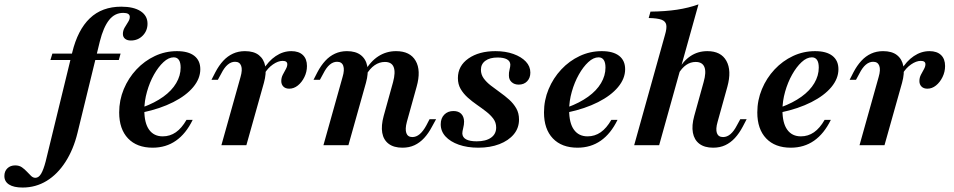

<svg xmlns="http://www.w3.org/2000/svg" viewBox="-186 -661 4342 874"><path d="M-83.1 192.7Q-123.4 192.7 -144.8 179Q-166.1 165.3 -166.1 140.3Q-166.1 118.5 -152.4 105.2Q-138.7 91.9 -116.9 91.9Q-98.4 91.9 -85.9 100.8Q-73.4 109.7 -63.3 120.6Q-53.2 131.5 -44.4 139.9Q-35.5 148.4 -25 148.4Q-9.7 148.4 1.2 129.8Q12.1 111.3 21.8 74.2L142.7 -421.8Q167.7 -525 223 -577.8Q278.2 -630.6 366.1 -630.6Q422.6 -630.6 454 -610.1Q485.5 -589.5 485.5 -553.2Q485.5 -521 463.7 -498.8Q441.9 -476.6 409.7 -476.6Q392.7 -476.6 383.1 -484.7Q373.4 -492.7 373.4 -506.5Q373.4 -521 381 -534.7Q388.7 -548.4 396.8 -560.5Q404.8 -572.6 404.8 -583.9Q404.8 -602.4 375 -602.4Q336.3 -602.4 310.5 -569.8Q284.7 -537.1 268.5 -472.6L166.9 -56.5Q148.4 19.4 112.1 75.8Q75.8 132.3 26.2 162.5Q-23.4 192.7 -83.1 192.7ZM43.5 -387.9 52.4 -416.9H362.9L354.8 -387.9Z M508.9 11.3Q437.1 11.3 396.8 -31Q356.5 -73.4 356.5 -149.2Q356.5 -204.8 377.4 -255.2Q398.4 -305.6 435.1 -344.8Q471.8 -383.9 519 -406Q566.1 -428.2 619.4 -428.2Q671 -428.2 698.4 -406.9Q725.8 -385.5 725.8 -346Q725.8 -303.2 693.5 -264.5Q661.3 -225.8 602.4 -196Q543.5 -166.1 463.7 -149.2V-172.6Q518.5 -192.7 557.3 -220.6Q596 -248.4 616.1 -282.7Q636.3 -316.9 636.3 -353.2Q636.3 -376.6 628.2 -388.3Q620.2 -400 604.8 -400Q581.5 -400 558.1 -378.2Q534.7 -356.5 514.9 -321.4Q495.2 -286.3 483.1 -243.5Q471 -200.8 471 -159.7Q471 -100.8 492.7 -70.6Q514.5 -40.3 554.8 -40.3Q587.9 -40.3 614.5 -58.9Q641.1 -77.4 662.9 -115.3H691.1Q660.5 -52.4 614.9 -20.6Q569.4 11.3 508.9 11.3Z M821.8 0 908.9 -310.5Q918.5 -343.5 911.7 -361.7Q904.8 -379.8 883.9 -379.8Q866.1 -379.8 850.4 -366.5Q834.7 -353.2 821 -325.8L805.6 -297.6H776.6L794.4 -332.3Q810.5 -362.9 830.2 -384.3Q850 -405.6 874.6 -416.9Q899.2 -428.2 929 -428.2Q969.4 -428.2 992.3 -410.1Q1015.3 -391.9 1021.4 -359.7Q1027.4 -327.4 1015.3 -283.9L935.5 0ZM1130.6 -257.3Q1113.7 -257.3 1104 -266.9Q1094.4 -276.6 1094.4 -291.9Q1094.4 -307.3 1101.2 -320.6Q1108.1 -333.9 1114.9 -346Q1121.8 -358.1 1121.8 -368.5Q1121.8 -383.9 1100.8 -383.9Q1079.8 -383.9 1056.5 -367.7Q1033.1 -351.6 1016.9 -324.2L1010.5 -341.1Q1035.5 -383.1 1069 -405.6Q1102.4 -428.2 1140.3 -428.2Q1174.2 -428.2 1192.7 -410.5Q1211.3 -392.7 1211.3 -360.5Q1211.3 -333.9 1199.6 -310.1Q1187.9 -286.3 1169.8 -271.8Q1151.6 -257.3 1130.6 -257.3Z M1646 11.3Q1606.5 11.3 1583.1 -6.5Q1559.7 -24.2 1554 -56.5Q1548.4 -88.7 1560.5 -133.1L1603.2 -287.1Q1615.3 -332.3 1606 -355.6Q1596.8 -379 1566.1 -379Q1541.1 -379 1519.4 -364.1Q1497.6 -349.2 1479.8 -318.5L1473.4 -334.7Q1500 -381.5 1536.3 -404.8Q1572.6 -428.2 1616.9 -428.2Q1680.6 -428.2 1706 -384.3Q1731.5 -340.3 1710.5 -266.1L1666.1 -106.5Q1657.3 -73.4 1663.7 -55.2Q1670.2 -37.1 1691.1 -37.1Q1708.9 -37.1 1724.6 -50.4Q1740.3 -63.7 1754.8 -90.3L1769.4 -118.5H1799.2L1780.6 -84.7Q1764.5 -54 1744.8 -32.7Q1725 -11.3 1700.8 0Q1676.6 11.3 1646 11.3ZM1286.3 0 1373.4 -310.5Q1383.1 -342.7 1376.6 -361.3Q1370.2 -379.8 1348.4 -379.8Q1330.6 -379.8 1314.9 -366.5Q1299.2 -353.2 1285.5 -325.8L1270.2 -297.6H1241.1L1258.9 -332.3Q1275 -362.9 1294.8 -384.3Q1314.5 -405.6 1339.1 -416.9Q1363.7 -428.2 1393.5 -428.2Q1433.1 -428.2 1456.5 -410.1Q1479.8 -391.9 1485.9 -359.7Q1491.9 -327.4 1479.8 -283.9L1400 0Z M1991.1 11.3Q1941.1 11.3 1902.4 -2.4Q1863.7 -16.1 1841.9 -39.9Q1820.2 -63.7 1820.2 -95.2Q1820.2 -122.6 1836.3 -139.1Q1852.4 -155.6 1878.2 -155.6Q1900.8 -155.6 1913.3 -143.1Q1925.8 -130.6 1926.6 -108.1Q1926.6 -93.5 1922.6 -78.2Q1918.5 -62.9 1918.5 -53.2Q1919.4 -35.5 1935.9 -26.6Q1952.4 -17.7 1983.9 -17.7Q2025.8 -17.7 2049.2 -34.3Q2072.6 -50.8 2072.6 -80.6Q2072.6 -103.2 2059.7 -120.6Q2046.8 -137.9 2027 -153.2Q2007.3 -168.5 1985.1 -183.9Q1962.9 -199.2 1943.1 -216.9Q1923.4 -234.7 1910.9 -256Q1898.4 -277.4 1898.4 -305.6Q1898.4 -361.3 1946.4 -394.8Q1994.4 -428.2 2069.4 -428.2Q2115.3 -428.2 2151.2 -415.3Q2187.1 -402.4 2207.7 -380.6Q2228.2 -358.9 2228.2 -330.6Q2228.2 -306.5 2213.7 -291.1Q2199.2 -275.8 2175 -275.8Q2155.6 -275.8 2143.1 -287.1Q2130.6 -298.4 2130.6 -316.9Q2129.8 -329.8 2133.5 -344Q2137.1 -358.1 2137.1 -366.9Q2136.3 -383.1 2121.4 -391.1Q2106.5 -399.2 2079 -399.2Q2043.5 -399.2 2023.4 -384.3Q2003.2 -369.4 2003.2 -343.5Q2003.2 -321.8 2015.7 -304.4Q2028.2 -287.1 2048 -271.8Q2067.7 -256.5 2089.9 -240.7Q2112.1 -225 2131.9 -207.3Q2151.6 -189.5 2164.1 -167.7Q2176.6 -146 2176.6 -116.9Q2176.6 -78.2 2152.8 -49.6Q2129 -21 2087.1 -4.8Q2045.2 11.3 1991.1 11.3Z M2442.7 11.3Q2371 11.3 2330.6 -31Q2290.3 -73.4 2290.3 -149.2Q2290.3 -204.8 2311.3 -255.2Q2332.3 -305.6 2369 -344.8Q2405.6 -383.9 2452.8 -406Q2500 -428.2 2553.2 -428.2Q2604.8 -428.2 2632.3 -406.9Q2659.7 -385.5 2659.7 -346Q2659.7 -303.2 2627.4 -264.5Q2595.2 -225.8 2536.3 -196Q2477.4 -166.1 2397.6 -149.2V-172.6Q2452.4 -192.7 2491.1 -220.6Q2529.8 -248.4 2550 -282.7Q2570.2 -316.9 2570.2 -353.2Q2570.2 -376.6 2562.1 -388.3Q2554 -400 2538.7 -400Q2515.3 -400 2491.9 -378.2Q2468.5 -356.5 2448.8 -321.4Q2429 -286.3 2416.9 -243.5Q2404.8 -200.8 2404.8 -159.7Q2404.8 -100.8 2426.6 -70.6Q2448.4 -40.3 2488.7 -40.3Q2521.8 -40.3 2548.4 -58.9Q2575 -77.4 2596.8 -115.3H2625Q2594.4 -52.4 2548.8 -20.6Q2503.2 11.3 2442.7 11.3Z M2700.8 0 2841.1 -502.4Q2850 -532.3 2846.8 -548.4Q2843.5 -564.5 2825 -571.4Q2806.5 -578.2 2766.9 -579L2775 -608.1Q2842.7 -608.9 2896 -616.9Q2949.2 -625 2993.5 -641.1L2814.5 0ZM3060.5 11.3Q3021 11.3 2997.6 -6.5Q2974.2 -24.2 2968.1 -56.9Q2962.1 -89.5 2974.2 -133.1L3016.9 -287.1Q3029.8 -332.3 3020.6 -355.6Q3011.3 -379 2980.6 -379Q2957.3 -379 2937.5 -365.3Q2917.7 -351.6 2901.6 -324.2L2899.2 -339.5Q2924.2 -383.9 2957.7 -406Q2991.1 -428.2 3033.9 -428.2Q3096 -428.2 3120.6 -383.9Q3145.2 -339.5 3125 -266.1L3080.6 -106.5Q3071 -73.4 3077.4 -55.2Q3083.9 -37.1 3105.6 -37.1Q3123.4 -37.1 3139.1 -50.4Q3154.8 -63.7 3168.5 -90.3L3183.9 -118.5H3212.9L3195.2 -84.7Q3179 -54 3159.3 -32.7Q3139.5 -11.3 3115.3 0Q3091.1 11.3 3060.5 11.3Z M3413.7 11.3Q3341.9 11.3 3301.6 -31Q3261.3 -73.4 3261.3 -149.2Q3261.3 -204.8 3282.3 -255.2Q3303.2 -305.6 3339.9 -344.8Q3376.6 -383.9 3423.8 -406Q3471 -428.2 3524.2 -428.2Q3575.8 -428.2 3603.2 -406.9Q3630.6 -385.5 3630.6 -346Q3630.6 -303.2 3598.4 -264.5Q3566.1 -225.8 3507.3 -196Q3448.4 -166.1 3368.5 -149.2V-172.6Q3423.4 -192.7 3462.1 -220.6Q3500.8 -248.4 3521 -282.7Q3541.1 -316.9 3541.1 -353.2Q3541.1 -376.6 3533.1 -388.3Q3525 -400 3509.7 -400Q3486.3 -400 3462.9 -378.2Q3439.5 -356.5 3419.8 -321.4Q3400 -286.3 3387.9 -243.5Q3375.8 -200.8 3375.8 -159.7Q3375.8 -100.8 3397.6 -70.6Q3419.4 -40.3 3459.7 -40.3Q3492.7 -40.3 3519.4 -58.9Q3546 -77.4 3567.7 -115.3H3596Q3565.3 -52.4 3519.8 -20.6Q3474.2 11.3 3413.7 11.3Z M3726.6 0 3813.7 -310.5Q3823.4 -343.5 3816.5 -361.7Q3809.7 -379.8 3788.7 -379.8Q3771 -379.8 3755.2 -366.5Q3739.5 -353.2 3725.8 -325.8L3710.5 -297.6H3681.5L3699.2 -332.3Q3715.3 -362.9 3735.1 -384.3Q3754.8 -405.6 3779.4 -416.9Q3804 -428.2 3833.9 -428.2Q3874.2 -428.2 3897.2 -410.1Q3920.2 -391.9 3926.2 -359.7Q3932.3 -327.4 3920.2 -283.9L3840.3 0ZM4035.5 -257.3Q4018.5 -257.3 4008.9 -266.9Q3999.2 -276.6 3999.2 -291.9Q3999.2 -307.3 4006 -320.6Q4012.9 -333.9 4019.8 -346Q4026.6 -358.1 4026.6 -368.5Q4026.6 -383.9 4005.6 -383.9Q3984.7 -383.9 3961.3 -367.7Q3937.9 -351.6 3921.8 -324.2L3915.3 -341.1Q3940.3 -383.1 3973.8 -405.6Q4007.3 -428.2 4045.2 -428.2Q4079 -428.2 4097.6 -410.5Q4116.1 -392.7 4116.1 -360.5Q4116.1 -333.9 4104.4 -310.1Q4092.7 -286.3 4074.6 -271.8Q4056.5 -257.3 4035.5 -257.3Z"/></svg>

Font: Playfair 5pt SemiExpanded Light
Style: Bold Italic
Weight: 700
Italic angle: -15.6°
Version: Version 2.001;gftools[0.9.30]